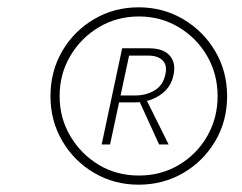

<svg xmlns="http://www.w3.org/2000/svg" viewBox="-20 -731 663 525"><path d="M359 -226Q292 -226 237 -258.5Q182 -291 150 -346Q118 -401 118 -468Q118 -536 150 -591Q182 -646 237 -678.5Q292 -711 359 -711Q426 -711 481 -678.5Q536 -646 568.5 -591Q601 -536 601 -468Q601 -400 568.5 -345Q536 -290 481 -258Q426 -226 359 -226ZM415 -336 358 -461 378 -463 441 -336ZM360 -251Q420 -251 469 -280Q518 -309 546.5 -358.5Q575 -408 575 -468Q575 -529 546 -578.5Q517 -628 468 -657Q419 -686 360 -686Q300 -686 251 -657Q202 -628 172.5 -578.5Q143 -529 143 -468Q143 -408 172.5 -358.5Q202 -309 250.5 -280Q299 -251 360 -251ZM258 -336 314 -599H387Q427 -599 444.5 -578.5Q462 -558 454 -524Q447 -491 417.5 -471Q388 -451 348 -451H285L290 -470H350Q380 -470 403 -484Q426 -498 432 -527Q438 -552 425 -565.5Q412 -579 385 -579H333L281 -336Z"/></svg>

Font: Ysabeau Office ExtraLight
Style: Italic
Weight: 250
Italic angle: -12°
Designer: Christian Thalmann (Catharsis Fonts)
Version: Version 2.001;gftools[0.9.30]; featfreeze: tnum,lnum,ss02